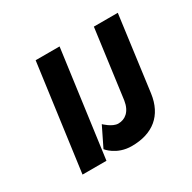

<svg xmlns="http://www.w3.org/2000/svg" viewBox="-76 -338 416 417"><g transform="rotate(-30 132.0 -129.0)"><path d="M264 -262H204L181 -90C177 -64 162 -53 145 -53C130 -53 113 -70 113 -70L89 -21C89 -21 108 4 146 4C199 4 232 -23 239 -74ZM118 -262H58L22 4H82Z"/></g></svg>

Font: Hussar Tani
Style: DwaKurs
Weight: 700
Foundry: Cannot Into Space Fonts
Version: Version 0.92